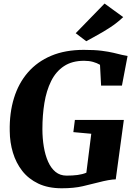

<svg xmlns="http://www.w3.org/2000/svg" viewBox="-20 -1026 738 1055"><path d="M319 8.5Q244.5 8.5 190.5 -17.2Q136.5 -43 102.2 -87Q68 -131 51 -187.2Q34 -243.5 33.5 -305.5Q31.5 -405 56.8 -487Q82 -569 133.5 -628.2Q185 -687.5 261.8 -719.8Q338.5 -752 440.5 -752Q500.5 -752 539 -747Q577.5 -742 603.5 -735.8Q629.5 -729.5 650 -724.5Q658 -723 665.5 -721.5Q673 -720 681 -718.5L650 -555.5H535.5L529.5 -670Q512.5 -680 490.8 -686Q469 -692 442 -692Q376 -692 331.5 -662.5Q287 -633 261 -580.5Q235 -528 224 -460.5Q213 -393 213 -317Q213 -265.5 220.8 -219.2Q228.5 -173 244.5 -137.2Q260.5 -101.5 285.5 -81.2Q310.5 -61 346 -61Q379 -61 406 -64.5Q433 -68 454.5 -77L481.5 -291L383 -300L391.5 -367H660.5L616 -40.5Q600.5 -40.5 574 -35.8Q547.5 -31 525.5 -25Q483 -14 434.8 -2.8Q386.5 8.5 319 8.5ZM454 -799.5 396 -843.5 554.5 -1006.5 657 -932Q623 -900 586.2 -876Q549.5 -852 515.5 -833.5Q481.5 -815 454 -799.5Z"/></svg>

Font: Merriweather 28pt Black
Style: Italic
Weight: 900
Italic angle: -7.8°
Version: Version 2.101